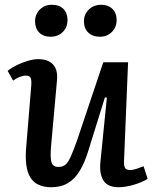

<svg xmlns="http://www.w3.org/2000/svg" viewBox="-20 -771 646 805"><path d="M12 -474Q28 -487 50.5 -498Q73 -509 97 -516Q121 -523 140 -523Q182 -523 202.5 -500.5Q223 -478 219 -435L194 -157Q190 -109 196 -90Q202 -71 225 -71Q242 -71 253.5 -80Q265 -89 276 -113Q287 -137 303 -182L413 -510H517L500 -96Q499 -75 504.5 -66.5Q510 -58 525 -58Q537 -58 552 -63Q567 -68 582 -74L599 -21Q588 -14 572.5 -7.5Q557 -1 540 4Q523 9 507 11.5Q491 14 478 14Q431 14 413.5 -14.5Q396 -43 401 -92L428 -361L420 -363L350 -138Q335 -89 314.5 -55Q294 -21 265 -3.5Q236 14 195 14Q133 14 107.5 -26.5Q82 -67 90 -156L111 -412Q113 -438 107.5 -446Q102 -454 88 -454Q77 -454 62.5 -448.5Q48 -443 35 -433ZM127 -682Q127 -711 147 -731Q167 -751 197 -751Q229 -751 246 -733.5Q263 -716 263 -687Q263 -656 243 -636.5Q223 -617 192 -617Q162 -617 144.5 -634.5Q127 -652 127 -682ZM332 -682Q332 -711 352.5 -731Q373 -751 404 -751Q434 -751 451.5 -733.5Q469 -716 469 -687Q469 -657 449 -637Q429 -617 399 -617Q368 -617 350 -634.5Q332 -652 332 -682Z"/></svg>

Font: Literata Medium
Style: Italic
Weight: 500
Italic angle: -2°
Designer: Latin by Veronika Burian and Jose Scaglione. Greek by Irene Vlachou. Cyrillic by Vera Evstafieva
Foundry: TypeTogether
Version: Version 3.103;gftools[0.9.29]